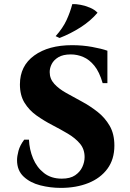

<svg xmlns="http://www.w3.org/2000/svg" viewBox="-20 -900 633 935"><path d="M276 15Q225 15 176 2.5Q127 -10 95 -40Q63 -70 63 -120Q63 -139 70 -165.5Q77 -192 98 -220H121Q123 -172 141 -128.5Q159 -85 194 -57.5Q229 -30 281 -30Q322 -30 346 -46.5Q370 -63 381 -87Q392 -111 392 -135Q392 -174 369 -201Q346 -228 310.5 -249Q275 -270 234.5 -291Q194 -312 158 -337.5Q122 -363 99.5 -399.5Q77 -436 77 -489Q77 -579 146.5 -629.5Q216 -680 331 -680Q382 -680 428.5 -671.5Q475 -663 503 -653V-495H480Q464 -550 439.5 -580Q415 -610 385.5 -622.5Q356 -635 325 -635Q287 -635 264.5 -621.5Q242 -608 232 -588.5Q222 -569 222 -549Q222 -516 244.5 -491.5Q267 -467 303 -447Q339 -427 379.5 -405Q420 -383 455.5 -355Q491 -327 514 -287.5Q537 -248 537 -191Q537 -124 503 -78Q469 -32 410 -8.5Q351 15 276 15ZM332 -880Q349 -881 372.5 -876.5Q396 -872 418.5 -862.5Q441 -853 455 -838Q421 -798 372.5 -767Q324 -736 270 -715L251 -724Q286 -763 304 -802Q322 -841 332 -880Z"/></svg>

Font: Bona Nova
Style: Bold
Weight: 700
Designer: Mateusz Machalski
Foundry: Capitalics
Version: Version 4.001; ttfautohint (v1.8.3)